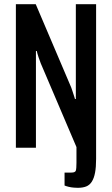

<svg xmlns="http://www.w3.org/2000/svg" viewBox="-20 -707 535 919"><path d="M352 192Q345 192 332.5 191Q320 190 308 187Q296 184 289 181V119H322Q340 119 343 109.5Q346 100 346 72V-3L175 -404Q171 -413 164.5 -433Q158 -453 156 -463H152Q152 -448 152 -432Q152 -416 152 -401V0H56V-687H151L321 -288Q323 -283 326.5 -272Q330 -261 333.5 -250.5Q337 -240 339 -233H343Q343 -247 343 -262Q343 -277 343 -290V-687H440V54Q440 93 435 119.5Q430 146 419.5 162.5Q409 179 392.5 185.5Q376 192 352 192Z"/></svg>

Font: Archivo ExtraCondensed Medium
Style: Regular
Weight: 500
Width: 2
Designer: Hector Gatti
Foundry: Omnibus-Type
Version: Version 2.001